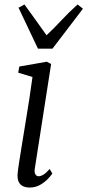

<svg xmlns="http://www.w3.org/2000/svg" viewBox="-20 -830 392 860"><path d="M113.5 10Q96 10 83 4Q70 -2 63.5 -16Q57 -30 59 -53Q60.5 -70 66 -105.5Q71.5 -141 79.2 -188.2Q87 -235.5 95.5 -287.8Q104 -340 112 -391.2Q120 -442.5 125.5 -485L61.5 -504.5L66.5 -532L189.5 -553.5L209 -543.5L136 -75.5Q133 -57 138.8 -48.8Q144.5 -40.5 152 -40.5Q162.5 -40.5 174.2 -47.5Q186 -54.5 202.5 -73L214.5 -52.5Q209 -44 194.8 -29Q180.5 -14 159.8 -2Q139 10 113.5 10ZM150 -612 63 -795.5 89.5 -810Q113 -777 138 -742.8Q163 -708.5 188.5 -672Q224.5 -706 256 -740Q287.5 -774 327.5 -810L351.5 -791L215 -612Z"/></svg>

Font: Merriweather 48pt Light
Style: Italic
Weight: 300
Italic angle: -7.8°
Version: Version 2.101